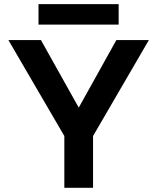

<svg xmlns="http://www.w3.org/2000/svg" viewBox="-20 -890 745 910"><path d="M284.9 -245.3 19.9 -700H174.1L353.2 -379.9L531.4 -700H685.5L421 -245.3V0H284.9ZM162.5 -870.3H542.4V-773.5H162.5Z"/></svg>

Font: AF Albert Sans Medium
Style: Regular
Weight: 500
Designer: Andreas Rasmussen
Foundry: a.Foundry
Version: Version 1.300;Glyphs 3.2 (3231)